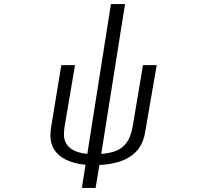

<svg xmlns="http://www.w3.org/2000/svg" viewBox="-20 -821 1040 952"><path d="M454 111 473 -3C598 -9 681 -56 699 -162L757 -498H689L638 -195C621 -98 575 -65 482 -58L600 -801H530L413 -58C347 -64 297 -92 297 -155C297 -170 299 -185 301 -198L352 -498H284L235 -200C232 -185 230 -166 230 -148C230 -40 337 -10 404 -4L386 111Z"/></svg>

Font: LINE Seed JP_OTF Regular
Style: Regular
Weight: 400
Designer: LY Corporation & Fontrix & Fontworks
Version: Version 1.002